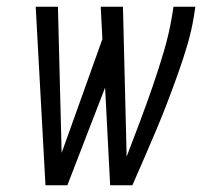

<svg xmlns="http://www.w3.org/2000/svg" viewBox="-20 -550 640 570"><path d="M115 0 86 -530H152L163 -96L284 -434L279 -530H345L356 -85Q376 -137 395.5 -189Q415 -241 433 -293Q451 -345 466.5 -397.5Q482 -450 491 -504L495 -530H560L556 -504Q549 -460 536.5 -417.5Q524 -375 509 -333Q494 -291 478 -249Q462 -207 444.5 -165.5Q427 -124 409 -82.5Q391 -41 373 0H307L292 -290L180 0Z"/></svg>

Font: Iosevka Curly LtExObl
Style: Regular
Weight: 300
Width: 7
Italic angle: -9°
Monospace: yes
Designer: Belleve Invis
Foundry: Belleve Invis
Version: Version 11.1.0; ttfautohint (v1.8.3)